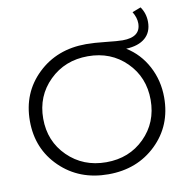

<svg xmlns="http://www.w3.org/2000/svg" viewBox="-91 -940 1021 1035"><g transform="rotate(-10 419.5 -422.0)"><path d="M631 -644Q704 -599 745.5 -521Q787 -443 787 -350Q787 -196 682.5 -95Q578 6 420 6Q261 6 156.5 -95.5Q52 -197 52 -350Q52 -504 157 -605Q262 -706 422 -706Q466 -706 529.5 -699Q593 -692 620 -692Q719 -692 719 -768Q719 -799 699 -832L746 -850Q772 -813 772 -766Q772 -710 735.5 -678.5Q699 -647 631 -644ZM209.5 -143Q294 -60 420 -60Q546 -60 629.5 -143Q713 -226 713 -350Q713 -474 629.5 -557Q546 -640 420 -640Q294 -640 209.5 -557Q125 -474 125 -350Q125 -226 209.5 -143Z"/></g></svg>

Font: Montserrat Alternates
Style: Regular
Weight: 400
Designer: Julieta Ulanovsky
Foundry: Julieta Ulanovsky
Version: Version 7.200;PS 007.200;hotconv 1.0.88;makeotf.lib2.5.64775